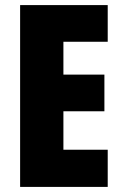

<svg xmlns="http://www.w3.org/2000/svg" viewBox="-20 -734 483 754"><path d="M403 0V-146H229V-297H390V-441H229V-570H403V-714H59V0Z"/></svg>

Font: Noto Sans Hebrew ExtraCondensed Black
Style: Regular
Weight: 900
Width: 2
Designer: Monotype Design Team
Foundry: Monotype Imaging Inc.
Version: Version 2.004